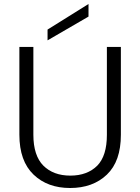

<svg xmlns="http://www.w3.org/2000/svg" viewBox="-20 -934 701 961"><path d="M77 -699C77 -699 77 -260 77 -260C77 -260 77 -260 77 -260C77 -171 101 -105 148 -60C195 -15 256 7 331 7C331 7 331 7 331 7C406 7 468 -15 515 -60C562 -105 585 -171 585 -260C585 -260 585 -699 585 -699C585 -699 515 -699 515 -699C515 -699 515 -259 515 -259C515 -259 515 -259 515 -259C515 -189 499 -138 467 -105C434 -72 389 -55 332 -55C332 -55 332 -55 332 -55C275 -55 230 -72 197 -105C164 -138 147 -190 147 -259C147 -259 147 -699 147 -699C147 -699 77 -699 77 -699ZM423 -914C423 -914 218 -786 218 -786C218 -786 218 -732 218 -732C218 -732 423 -851 423 -851C423 -851 423 -914 423 -914Z"/></svg>

Font: wox.body
Style: Regular
Weight: 500
Designer: Ninad Kale (Devanagari), Jonny Pinhorn (Latin)
Foundry: Indian Type Foundry
Version: ""